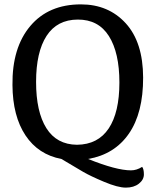

<svg xmlns="http://www.w3.org/2000/svg" viewBox="-20 -717 716 878"><path d="M630 46Q638 56 638 80.5Q638 105 615 123Q592 141 555.5 141Q519 141 456 114.5Q393 88 360.5 69Q328 50 261 10Q155 -10 96.5 -98Q38 -186 37 -328Q35 -499 118.5 -598Q202 -697 350 -697Q476 -697 555 -610.5Q634 -524 634.5 -362.5Q635 -201 569.5 -106Q504 -11 383 10Q512 62 579 62Q605 62 630 46ZM332 -55Q428 -56 477 -129.5Q526 -203 526 -339.5Q526 -476 478 -552Q430 -628 335.5 -627.5Q241 -627 193 -553Q145 -479 145 -342.5Q145 -206 192 -131Q239 -56 332 -55Z"/></svg>

Font: Karma SemiBold
Style: Regular
Weight: 600
Designer: Joana Correia
Foundry: Indian Type Foundry
Version: Version 1.202;PS 1.0;hotconv 1.0.78;makeotf.lib2.5.61930; tt